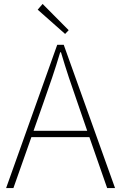

<svg xmlns="http://www.w3.org/2000/svg" viewBox="-20 -953 614 973"><path d="M328 -800 196 -933 171 -904 310 -781ZM150 -290 201 -435C232 -523 258 -597 285 -688H289C316 -597 341 -523 372 -435L422 -290ZM523 0H563L303 -726H270L11 0H48L139 -258H433Z"/></svg>

Font: Noto Sans T Chinese Thin
Style: Regular
Weight: 100
Designer: Ryoko NISHIZUKA (kana & ideographs); Paul D. Hunt (Latin, Greek & Cyrillic); Wenlong ZHANG (bopomofo); Sandoll Communica
Foundry: Adobe Systems Incorporated
Version: Version 1.000;PS 1;hotconv 1.0.78;makeotf.lib2.5.61930